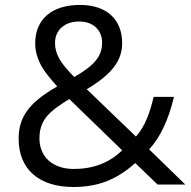

<svg xmlns="http://www.w3.org/2000/svg" viewBox="-20 -745 770 775"><path d="M528.8 -193.8C565.4 -234.4 585 -289.6 600.1 -354H682.1C660.2 -260.7 626.5 -190.4 582 -142.1L728 0H616.2L525.9 -86.9C449.2 -18.1 373.5 9.8 275.9 9.8C135.7 9.8 55.2 -63.5 55.2 -185.1C55.2 -269.5 93.8 -329.6 210.9 -396C155.8 -458 142.6 -481.4 130.9 -516.1C125 -533.2 122.1 -551.3 122.1 -569.8C122.1 -667.5 189.5 -725.1 303.2 -725.1C408.7 -725.1 473.1 -668 473.1 -570.8C473.1 -501 432.1 -445.3 330.1 -384.8ZM202.1 -571.8C202.1 -526.9 223.1 -491.2 279.8 -434.1C363.8 -482.9 392.1 -519 392.1 -573.2C392.1 -623.5 356 -658.2 299.8 -658.2C241.7 -658.2 202.1 -624.5 202.1 -571.8ZM259.8 -345.2C187.5 -300.8 164.1 -276.9 149.9 -243.7C142.6 -227.1 139.2 -208 139.2 -187C139.2 -110.8 193.8 -63 277.8 -63C356.4 -63 421.4 -87.9 473.1 -138.2Z"/></svg>

Font: OpenSansEmoji
Style: Regular
Weight: 400
Foundry: MorbZ
Version: Version 1.000;PS 001.000;hotconv 1.0.70;makeotf.lib2.5.58329